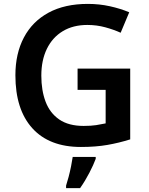

<svg xmlns="http://www.w3.org/2000/svg" viewBox="-20 -744 766 985"><path d="M378 -392H648V-29Q591 -11 531 -0.5Q471 10 395 10Q233 10 146 -86Q59 -182 59 -358Q59 -469 102.5 -551.5Q146 -634 229 -679Q312 -724 431 -724Q489 -724 543.5 -712Q598 -700 643 -681L599 -576Q564 -592 520 -604Q476 -616 428 -616Q355 -616 302 -584Q249 -552 220.5 -493.5Q192 -435 192 -356Q192 -280 214 -222Q236 -164 284 -131Q332 -98 409 -98Q447 -98 473 -102Q499 -106 522 -111V-283H378ZM471 71Q460 101 438.5 142.5Q417 184 391 221H319V208Q325 190 332 163.5Q339 137 344.5 109.5Q350 82 353 61H471Z"/></svg>

Font: Noto Sans Gujarati UI SemiBold
Style: Regular
Weight: 600
Designer: Jelle Bosma - Monotype Design Team, Universal Thirst
Foundry: Monotype Imaging Inc.
Version: Version 2.106; ttfautohint (v1.8.4.7-5d5b)